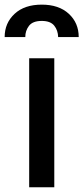

<svg xmlns="http://www.w3.org/2000/svg" viewBox="-52 -792 353 812"><path d="M177.6 -545.5V0H71.4V-545.5ZM-32.3 -635.3Q-32.3 -694.6 9.9 -733.7Q51.8 -772.4 124.6 -772.4Q197.1 -772.4 239 -733.7Q280.9 -695 280.9 -635.3H193.9Q193.2 -663.4 177.6 -683.2Q161.6 -703.5 124.6 -703.5Q86.6 -703.5 70.7 -682.9Q54.7 -661.9 55 -635.3Z"/></svg>

Font: Inter P Medium
Style: Regular
Weight: 500
Designer: Rasmus Andersson
Foundry: rsms
Version: Version 3.018;git-588b23468